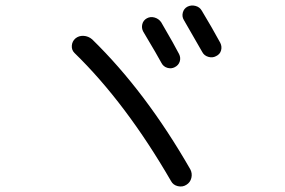

<svg xmlns="http://www.w3.org/2000/svg" viewBox="-20 -752 1040 701"><path d="M568.4 -670.9Q619.1 -584 633.8 -554.7Q640.6 -541 636.2 -527.3Q631.8 -513.7 618.2 -506.8Q605.5 -500 590.8 -504.4Q576.2 -508.8 569.3 -522.5Q557.6 -544.9 502.9 -636.7Q496.1 -649.4 499.5 -663.6Q502.9 -677.7 516.1 -685.1Q529.3 -692.4 544.4 -688Q559.6 -683.6 568.4 -670.9ZM664.1 -727.5Q677.7 -734.4 693.4 -730.5Q709 -726.6 716.8 -712.9Q752.9 -653.3 784.2 -595.7Q791 -582 787.1 -567.9Q783.2 -553.7 768.6 -546.9Q755.9 -540 740.7 -544.4Q725.6 -548.8 718.8 -561.5Q688.5 -615.2 651.4 -678.7Q643.6 -691.4 647.5 -706.1Q651.4 -720.7 664.1 -727.5ZM604.5 -90.8Q439.5 -376 252 -558.6Q241.2 -569.3 242.2 -585Q243.2 -600.6 254.9 -611.3Q267.6 -622.1 285.2 -621.1Q302.7 -620.1 316.4 -608.4Q511.7 -418 674.8 -133.8Q682.6 -119.1 678.7 -102.5Q674.8 -85.9 660.2 -77.1Q646.5 -68.4 629.4 -72.3Q612.3 -76.2 604.5 -90.8Z"/></svg>

Font: Rounded-X Mgen+ 1mn regular
Style: Regular
Weight: 400
Designer: [Source Han Sans]
Ryoko NISHIZUKA  (kana & ideographs); Paul D. Hunt (Latin, Greek & Cyrillic); Wenlong ZHANG  (bopomofo
Version: Version 1.059.20150602